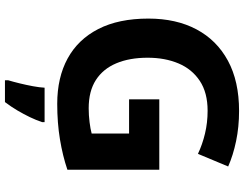

<svg xmlns="http://www.w3.org/2000/svg" viewBox="-125 -639 985 775"><g transform="rotate(90 367.5 -251.5)"><path d="M399 10Q293 10 216 -32Q139 -74 97 -156Q55 -238 55 -358Q55 -470 98.5 -552Q142 -634 225 -679Q308 -724 428 -724Q492 -724 549.5 -712Q607 -700 652 -680L601 -558Q563 -576 519 -586.5Q475 -597 427 -597Q354 -597 306.5 -565.5Q259 -534 236 -479.5Q213 -425 213 -355Q213 -282 235.5 -228.5Q258 -175 303 -146Q348 -117 417 -117Q445 -117 473 -120.5Q501 -124 519 -129V-280H381V-402H665V-31Q609 -12 542.5 -1Q476 10 399 10ZM473 71Q465 95 453 120Q441 145 426 170.5Q411 196 392 221H304V208Q310 188 316.5 161.5Q323 135 328 108Q333 81 334 61H473Z"/></g></svg>

Font: Noto Sans Symbols
Style: Bold
Weight: 700
Version: Version 2.002